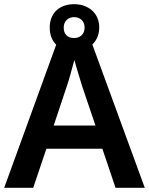

<svg xmlns="http://www.w3.org/2000/svg" viewBox="-20 -899 713 919"><path d="M533 0H673L422 -686C443 -706 455 -734 455 -768C455 -837 402 -879 335 -879C265 -879 218 -837 218 -767C218 -732 229 -705 249 -685L0 0H139L202 -187H470ZM335 -717C302 -717 285 -736 285 -767C285 -798 306 -817 335 -817C364 -817 385 -798 385 -767C385 -736 364 -717 335 -717ZM375 -481 437 -298H237L298 -481C306 -503 326 -572 336 -612C345 -577 367 -508 375 -481Z"/></svg>

Font: Noto Sans Thaana SemiBold
Style: Regular
Weight: 600
Designer: David Williams
Foundry: Google Inc.
Version: Version 3.001